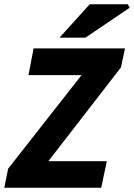

<svg xmlns="http://www.w3.org/2000/svg" viewBox="-25 -877 626 897"><path d="M-5 0 13 -89 356 -526H108L132 -651H559L540 -562L201 -124H474L448 0ZM253 -701 394 -857H572L581 -841L374 -701Z"/></svg>

Font: Source Sans 3 ExtraLight ExtraBold
Style: Italic
Weight: 800
Italic angle: -11°
Version: Version 3.052;hotconv 1.1.0;makeotfexe 2.6.0